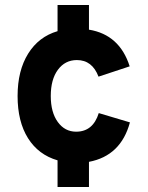

<svg xmlns="http://www.w3.org/2000/svg" viewBox="-20 -732 587 764"><path d="M209 -94Q133 -116 91.5 -182Q50 -248 50 -350Q50 -451 92 -518.5Q134 -586 209 -608V-712H334V-614Q456 -594 496 -468L372 -427Q347 -493 286 -493Q239 -493 210.5 -454.5Q182 -416 182 -350Q182 -285 210 -246.5Q238 -208 283 -208Q350 -208 373 -282L497 -245Q461 -112 334 -88V12H209Z"/></svg>

Font: ReCut ExtraBold
Style: Regular
Weight: 800
Designer: Giant Group (for alternate capitals set)
Version: Version 2.002;FEAKit 1.0